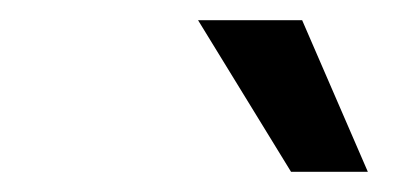

<svg xmlns="http://www.w3.org/2000/svg" viewBox="-20 -810 392 190"><path d="M344 -640 279 -790H176L268 -640Z"/></svg>

Font: Plus Jakarta Sans
Style: Italic
Weight: 400
Italic angle: -8°
Designer: Gumpita Rahayu
Foundry: Tokotype
Version: Version 2.071;gftools[0.9.30]